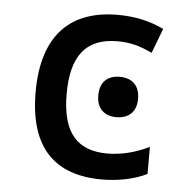

<svg xmlns="http://www.w3.org/2000/svg" viewBox="-45 -594 653 649"><g transform="rotate(5 281.5 -269.5)"><path d="M323 10C377 10 431 0 476 -22V-114C432 -92 383 -79 334 -79C234 -79 180 -134 180 -268C180 -397 229 -460 336 -460C376 -460 411 -452 454 -431L486 -515C438 -538 387 -549 329 -549C176 -549 75 -466 75 -265C75 -74 166 10 323 10ZM354 -204C395 -204 422 -227 422 -272C422 -319 394 -341 354 -341C314 -341 287 -319 287 -272C287 -227 314 -204 354 -204Z"/></g></svg>

Font: Noto Sans Mono SemiCondensed Medium
Style: Regular
Weight: 500
Width: 4
Designer: Monotype Design Team
Foundry: Monotype Imaging Inc.
Version: Version 2.014